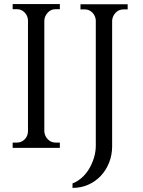

<svg xmlns="http://www.w3.org/2000/svg" viewBox="-20 -720 702 940"><path d="M273 4H42V-22H63Q85 -22 100.5 -37.5Q116 -53 117 -76V-621Q116 -643 100.5 -659Q85 -675 63 -675H42V-700H273V-675H252Q230 -675 214.5 -659Q199 -643 197 -621V-76Q199 -53 214.5 -37.5Q230 -22 252 -22H273ZM605 -699V-674H584Q562 -674 546.5 -658Q531 -642 529 -620V-4Q529 39 514 76.5Q499 114 473 141.5Q447 169 411.5 184.5Q376 200 335 200V178Q359 169 380 150.5Q401 132 416 107Q431 82 440 52.5Q449 23 449 -7V-620Q448 -642 432.5 -658Q417 -674 395 -674H374V-699Z"/></svg>

Font: Constantine
Style: Regular
Weight: 400
Designer: Dukom Design
Version: Version 1.001;PS 001.001;hotconv 1.0.56;makeotf.lib2.0.21325